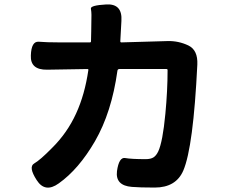

<svg xmlns="http://www.w3.org/2000/svg" viewBox="-20 -814 1040 865"><path d="M245 12Q183 57 145 -3Q107 -62 134 -77.5Q161 -93 214 -147Q283 -215 323 -303Q362 -388 378 -498Q379 -503 374 -503L192 -500Q116 -499 119 -564Q121 -629 155 -626Q189 -623 247 -623H385Q390 -623 390 -628L391 -673Q392 -710 392 -747Q392 -760 389.5 -775Q387 -790 459 -794Q532 -798 527 -720L522 -628Q522 -623 527 -623L736 -629Q785 -630 829 -609Q872 -588 869 -523Q851 -152 806 -46Q773 31 677 31Q608 31 574 28Q499 22 507 -43Q516 -107 544 -102Q572 -97 636 -97Q659 -97 671.5 -105Q684 -113 693 -132Q713 -175 725 -301Q735 -406 735 -498Q735 -503 730 -503H518Q510 -503 509 -495Q483 -308 408 -178Q335 -52 245 12Z"/></svg>

Font: Resource Han Rounded KR
Style: Bold
Weight: 700
Designer: Cyano Hao (round all glyphs); Ryoko NISHIZUKA 西塚涼子 (kana, bopomofo & ideographs); Paul D. Hunt (Latin, Greek & Cyrillic)
Foundry: Cyano Hao
Version: 0.990